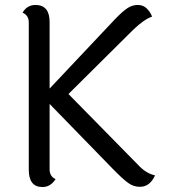

<svg xmlns="http://www.w3.org/2000/svg" viewBox="-20 -745 683 774"><path d="M542 8Q519 8 497.5 -7Q476 -22 434 -65L180 -326V-62Q180 -34 204 -23Q184 9 151 9Q96 9 96 -61V-655Q96 -683 71 -694Q89 -725 123 -725Q180 -725 180 -656V-388L444 -668Q476 -701 495 -713Q514 -725 535.5 -725Q557 -725 571.5 -711Q586 -697 593 -678Q561 -667 518 -626L256 -366L536 -81Q568 -46 605 -38Q584 8 545 8Q543 8 542 8Z"/></svg>

Font: Laila
Style: Regular
Weight: 400
Designer: Hitesh Malaviya
Foundry: Indian Type Foundry
Version: Version 1.302;PS 1.0;hotconv 1.0.78;makeotf.lib2.5.61930; tt